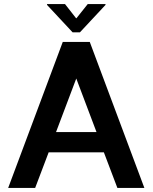

<svg xmlns="http://www.w3.org/2000/svg" viewBox="-20 -919 746 939"><path d="M419 -714 686 0H554L488 -174H218L152 0H20L287 -714ZM452 -273 353 -535 254 -273ZM496 -895 371 -761H335L210 -895V-899H298L352 -830H354L409 -899H496Z"/></svg>

Font: Non Bureau Medium
Style: Regular
Weight: 500
Designer: Jona Saucedo
Foundry: Non Foundry
Version: Version 1.000; ttfautohint (v1.8.4)